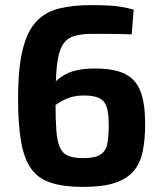

<svg xmlns="http://www.w3.org/2000/svg" viewBox="-20 -722 630 754"><path d="M341 -702Q366 -702 411 -700Q456 -698 505 -684L497 -587Q471 -588 449 -588.5Q427 -589 402 -589Q377 -589 341 -589Q297 -589 268.5 -579.5Q240 -570 224.5 -543Q209 -516 203.5 -464Q198 -412 198 -326Q198 -257 201 -213Q204 -169 214.5 -144.5Q225 -120 247 -110.5Q269 -101 308 -101Q353 -101 374.5 -115Q396 -129 401.5 -158Q407 -187 407 -232Q407 -277 399 -301.5Q391 -326 370 -336.5Q349 -347 309 -347Q281 -347 257.5 -340Q234 -333 207.5 -316Q181 -299 142 -269L138 -327Q171 -377 201 -404.5Q231 -432 267 -442.5Q303 -453 353 -453Q430 -453 472.5 -431Q515 -409 532.5 -361.5Q550 -314 550 -235Q550 -174 540.5 -127.5Q531 -81 504.5 -50Q478 -19 430.5 -3.5Q383 12 306 12Q231 12 181 -4Q131 -20 103 -58.5Q75 -97 63 -164.5Q51 -232 51 -334Q51 -454 69 -527Q87 -600 123 -638Q159 -676 213.5 -689Q268 -702 341 -702Z"/></svg>

Font: Exo 2
Style: Bold
Weight: 700
Designer: Natanael Gama
Foundry: Natanael Gama
Version: Version 2.010